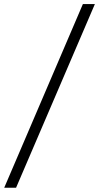

<svg xmlns="http://www.w3.org/2000/svg" viewBox="-75 -822 475 922"><path d="M380.6 -802.4 2.2 79.4H-54.7L323 -802.4Z"/></svg>

Font: Bitter Thin
Style: Italic
Weight: 100
Italic angle: -9°
Designer: Sol Matas, and Bitter project Authors
Foundry: Sol Matas
Version: Version 2.002